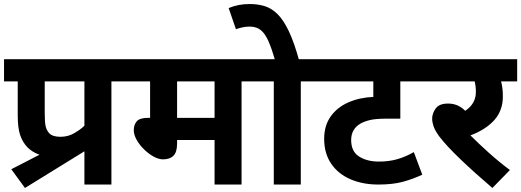

<svg xmlns="http://www.w3.org/2000/svg" viewBox="-20 -916 2587 953"><path d="M36 -76 176 -148Q140 -161 117 -184Q92 -210 80 -245.5Q68 -281 68 -345V-512H0V-622H627V-512H533V0H399V-165L104 17ZM399 -512H202V-353Q202 -307 207 -287.5Q212 -268 225 -254Q242 -237 280 -237Q318 -237 349.5 -255.5Q381 -274 399 -292Z M1179 -512V0H1045V-221H859V-204Q859 -161 841 -143Q823 -125 789 -125Q768 -125 743 -138.5Q718 -152 695.5 -174Q673 -196 658.5 -221.5Q644 -247 644 -270Q644 -296 658.5 -313.5Q673 -331 715 -331H725V-512H613V-622H1274V-512ZM1045 -512H859V-331H1045Z M1473 -512V0H1339V-512H1259V-622H1568V-512ZM1346 -615Q1329 -674 1312.5 -711.5Q1296 -749 1274.5 -766.5Q1253 -784 1219 -784Q1200 -784 1182.5 -780Q1165 -776 1151 -771L1115 -876Q1139 -886 1164.5 -891Q1190 -896 1220 -896Q1260 -896 1294 -885.5Q1328 -875 1357.5 -846Q1387 -817 1413.5 -761.5Q1440 -706 1465 -615Z M2108 -512H1967V-327H1899Q1846 -327 1818 -320.5Q1790 -314 1770 -303Q1723 -276 1723 -221Q1723 -164 1762.5 -139Q1802 -114 1861 -114Q1911 -114 1952.5 -126Q1994 -138 2034 -161L2076 -49Q2029 -27 1979 -13.5Q1929 0 1858 0Q1780 0 1719 -26.5Q1658 -53 1623.5 -104Q1589 -155 1589 -227Q1589 -292 1621 -337.5Q1653 -383 1708.5 -407.5Q1764 -432 1833 -435V-512H1553V-622H2108Z M2511 -72 2424 17Q2336 -58 2266 -125Q2196 -192 2161 -238Q2139 -268 2132 -289Q2125 -310 2125 -327Q2125 -353 2142.5 -377.5Q2160 -402 2204 -402Q2254 -402 2289 -366Q2342 -401 2342 -459Q2342 -488 2336 -512H2094V-622H2547V-512H2467Q2471 -498 2473.5 -479.5Q2476 -461 2476 -437Q2476 -368 2434 -320.5Q2392 -273 2315 -244Q2354 -205 2405 -159Q2456 -113 2511 -72Z"/></svg>

Font: TSCustom
Style: Regular
Weight: 400
Designer: Monotype Design Team
Foundry: Monotype Imaging Inc.
Version: Version 2.004; ttfautohint (v1.8.3) -l 8 -r 50 -G 200 -x 14 